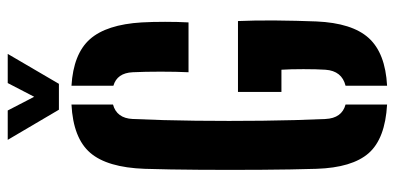

<svg xmlns="http://www.w3.org/2000/svg" viewBox="-282 -732 1022 497"><g transform="rotate(-90 228.5 -483.0)"><path d="M207 8.5Q118.5 3.5 81 -39.2Q43.5 -82 40.5 -174.5Q38.5 -239.5 38 -318.8Q37.5 -398 38 -476.8Q38.5 -555.5 40.5 -619Q44 -716 82 -760Q120 -804 207 -808.5V-701Q171.5 -691.5 169.5 -650Q166 -573.5 165 -487Q164 -400.5 165 -314Q166 -227.5 169.5 -151Q171.5 -108.5 207 -99ZM290.5 -505.5Q292 -536.5 292 -577.8Q292 -619 290.5 -650Q288.5 -690.5 255.5 -700V-808.5Q338 -803.5 376 -760.8Q414 -718 419.5 -626.5Q421 -599.5 421 -566.2Q421 -533 419.5 -505.5ZM255.5 8.5V-99Q294 -108.5 297 -151Q298.5 -174 298.5 -208Q298.5 -242 297 -265H239.5V-377.5H423Q425 -333.5 424.5 -279.8Q424 -226 422 -174.5Q418 -82 379 -39Q340 4 255.5 8.5ZM193.5 -841 115.5 -973.5H191.5L227 -905L262.5 -973.5H338L260.5 -841Z"/></g></svg>

Font: Big Shoulders Stencil Display ExtraBold
Style: Regular
Weight: 800
Designer: Patric King
Foundry: XO Type Co
Version: Version 1.000